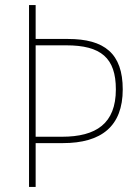

<svg xmlns="http://www.w3.org/2000/svg" viewBox="-20 -734 548 754"><path d="M462 -383C462 -524 390 -581 247 -581H120V-714H94V0H120V-172H227C378 -172 462 -238 462 -383ZM223 -197H120V-556H240C377 -556 435 -506 435 -383C435 -249 358 -197 223 -197Z"/></svg>

Font: Noto Sans Malayalam SemiCondensed Thin
Style: Regular
Weight: 100
Width: 4
Designer: Jelle Bosma - Monotype Design Team
Foundry: Monotype Imaging Inc.
Version: Version 2.104